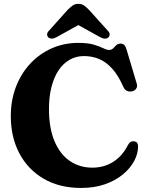

<svg xmlns="http://www.w3.org/2000/svg" viewBox="-20 -937 754 977"><path d="M682.6 -192.2Q682.6 -154.9 662.6 -117.5Q642.6 -80.2 604.9 -49.1Q567.2 -18 513.7 0.7Q460.3 19.4 392.9 19.4Q282.7 19.4 202.5 -27.4Q122.2 -74.1 78.6 -156.6Q35 -239.1 35 -346.2Q35 -426.7 60.9 -494.5Q86.8 -562.4 133.6 -612.7Q180.3 -663.1 243 -690.9Q305.6 -718.8 378.7 -718.8Q427.1 -718.8 457.1 -709.9Q487.1 -701 504.9 -691.9Q522.7 -682.8 534.2 -682.8Q547.9 -682.8 555.8 -691Q563.6 -699.2 571.8 -707.2Q580.1 -715.2 594.1 -715.2Q604.9 -715.2 612 -708.3Q619.2 -701.5 624 -685.1L676.1 -510.6Q680.2 -496.9 673.1 -486.2Q666 -475.5 652.3 -472.3Q637.8 -469.1 625.9 -474.6Q614.1 -480.1 607.6 -495Q581.3 -554.8 549.8 -589Q518.2 -623.2 482.5 -637.5Q446.9 -651.7 407.6 -651.7Q367.1 -651.7 334.2 -632.9Q301.3 -614.1 277.8 -578.9Q254.4 -543.6 241.8 -494Q229.2 -444.4 229.2 -382.7Q229.2 -284.8 257.5 -218.1Q285.9 -151.5 335.6 -117.7Q385.3 -83.9 449.7 -83.9Q508.9 -83.9 555.2 -112.9Q601.6 -142 629.6 -196.6Q636.9 -210.5 645.4 -215Q653.9 -219.5 664.2 -217.5Q673.9 -215.9 678.2 -209.4Q682.6 -202.9 682.6 -192.2ZM417.3 -830.9H340L488.1 -748.7Q515.3 -733.6 531 -746.2Q537.1 -751.3 537.9 -760.9Q538.7 -770.5 528.1 -781.2L433.2 -886.6Q419.4 -900.6 407.8 -909Q396.3 -917.4 378.8 -917.4Q361.3 -917.4 349.8 -909Q338.3 -900.6 324 -886.6L229.6 -781.2Q218.9 -770.5 219.8 -760.9Q220.6 -751.3 226.7 -746.2Q242.4 -733.6 269.2 -748.7Z"/></svg>

Font: Fraunces
Style: Regular
Weight: 900
Version: Version 1.000;[b76b70a41]